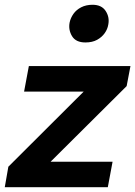

<svg xmlns="http://www.w3.org/2000/svg" viewBox="-31 -785 567 805"><path d="M-11 0 4 -86 348 -429 365 -401H70L90 -508H516L500 -424L143 -69L137 -107H441L421 0ZM327 -607Q287 -607 271 -633.5Q255 -660 261 -691Q265 -710 277 -727Q289 -744 309.5 -754.5Q330 -765 357 -765Q395 -765 412 -739Q429 -713 423 -682Q420 -663 408 -646Q396 -629 376 -618Q356 -607 327 -607Z"/></svg>

Font: REM Medium
Style: Italic
Weight: 500
Italic angle: -11°
Designer: Octavio Pardo
Foundry: Ashler Design
Version: Version 1.005;gftools[0.9.28]